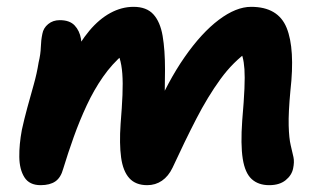

<svg xmlns="http://www.w3.org/2000/svg" viewBox="-20 -533 956 562"><path d="M99 9Q66 9 51.5 -14Q37 -37 36.5 -73.5Q36 -110 44 -153Q51 -185 60 -218Q69 -251 78.5 -284.5Q88 -318 93 -350Q99 -375 99.5 -395Q100 -415 104 -434Q107 -451 121 -462.5Q135 -474 155 -474Q184 -474 198.5 -458.5Q213 -443 217 -419.5Q221 -396 216 -370L189 -361Q213 -409 241.5 -443Q270 -477 303 -495Q336 -513 371 -513Q409 -513 429 -491Q449 -469 456 -428Q463 -387 463 -330Q462 -278 462 -244Q462 -210 462 -189L430 -197Q471 -295 520.5 -366Q570 -437 620.5 -475Q671 -513 715 -513Q794 -513 819 -451.5Q844 -390 830 -267Q824 -203 825 -165.5Q826 -128 831 -107.5Q836 -87 839 -73Q842 -59 838 -40Q834 -20 816 -5.5Q798 9 768 9Q736 9 716.5 -9Q697 -27 690.5 -68.5Q684 -110 689 -180Q694 -238 695.5 -273.5Q697 -309 695.5 -330.5Q694 -352 690 -366.5Q686 -381 678 -396L709 -385Q662 -352 625 -301Q588 -250 554.5 -185Q521 -120 485 -42Q473 -17 454 -4Q435 9 411 9Q377 9 358.5 -11.5Q340 -32 334.5 -72Q329 -112 333 -170Q337 -219 338.5 -255Q340 -291 338 -317.5Q336 -344 330 -363Q324 -382 313 -397L342 -375Q308 -346 281.5 -308Q255 -270 234 -225Q213 -180 196 -132.5Q179 -85 165 -39Q158 -13 142 -2Q126 9 99 9Z"/></svg>

Font: Shantell Sans SemiBold
Style: Italic
Weight: 600
Italic angle: -11°
Designer: Stephen Nixon, Anya Danilova, Shantell Martin
Foundry: Arrow Type
Version: Version 1.011;[c5ecc13dd]